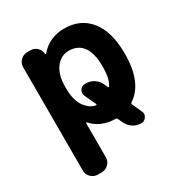

<svg xmlns="http://www.w3.org/2000/svg" viewBox="-175 -684 952 1008"><g transform="rotate(-30 301.0 -180.5)"><path d="M402.3 -175.8Q403.3 -173.8 405.8 -173.3Q408.2 -172.9 409.2 -174.8Q432.6 -209 432.6 -278.3Q432.6 -280.3 432.6 -283.2Q432.6 -364.3 403.3 -403.8Q374 -443.4 320.3 -443.4Q271.5 -443.4 240.2 -402.3Q209 -361.3 209 -288.1V-278.3Q209 -205.1 239.3 -165Q266.6 -128.9 299.8 -124Q302.7 -123 304.2 -125Q305.7 -127 304.7 -129.9L273.4 -197.3Q269.5 -206.1 269.5 -213.9Q269.5 -223.6 275.4 -233.4Q286.1 -250 306.6 -250H311.5Q337.9 -250 359.9 -235.8Q381.8 -221.7 392.6 -197.3ZM493.2 25.4Q497.1 33.2 497.1 41Q497.1 50.8 490.2 60.5Q479.5 77.1 459 77.1Q433.6 77.1 411.6 63Q389.6 48.8 377.9 25.4L364.3 -3.9Q361.3 -10.7 353.5 -10.7Q266.6 -11.7 213.9 -70.3Q212.9 -72.3 210.9 -71.3Q209 -70.3 209 -68.4V138.7Q209 162.1 191.9 179.2Q174.8 196.3 151.4 196.3H127Q103.5 196.3 86.4 179.2Q69.3 162.1 69.3 138.7V-488.3Q69.3 -511.7 86.4 -528.8Q103.5 -545.9 127 -545.9H146.5Q169.9 -545.9 186.5 -529.8Q203.1 -513.7 204.1 -490.2Q204.1 -489.3 206.1 -488.8Q208 -488.3 209 -489.3Q265.6 -556.6 356.4 -556.6Q455.1 -556.6 511.2 -486.3Q567.4 -416 567.4 -283.2Q567.4 -107.4 469.7 -43.9Q463.9 -40 466.8 -33.2Z"/></g></svg>

Font: Gen Jyuu Gothic Bold
Style: Bold
Weight: 700
Designer: [Source Han Sans]
Ryoko NISHIZUKA  (kana & ideographs); Paul D. Hunt (Latin, Greek & Cyrillic); Wenlong ZHANG  (bopomofo
Version: Version 1.002.20150607